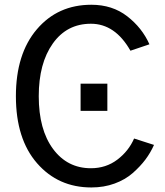

<svg xmlns="http://www.w3.org/2000/svg" viewBox="-20 -783 703 820"><path d="M324.2 -309.6V-425.8H438.5V-309.6ZM47.9 -372.1Q47.9 -552.7 137.2 -657.7Q226.6 -762.7 370.1 -762.7Q460 -762.7 523.4 -713.4Q586.9 -664.1 618.2 -593.8L537.1 -566.4Q471.7 -681.6 368.2 -681.6Q265.6 -681.6 205.6 -597.2Q145.5 -512.7 145.5 -372.1Q145.5 -229.5 206.5 -147Q267.6 -64.5 368.2 -64.5Q432.6 -64.5 481 -101.1Q529.3 -137.7 552.7 -191.4L637.7 -164.1Q623 -130.9 601.1 -101.6Q579.1 -72.3 546.9 -43.9Q514.6 -15.6 469.2 1Q423.8 17.6 370.1 17.6Q228.5 17.6 138.2 -85.9Q47.9 -189.5 47.9 -372.1Z"/></svg>

Font: Gothic A1 Medium
Style: Regular
Weight: 500
Designer: HanYang I&C Co.,Ltd.
Foundry: HanYang I&C Co.,Ltd.
Version: Version 2.50